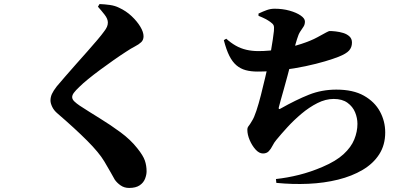

<svg xmlns="http://www.w3.org/2000/svg" viewBox="-20 -850 2040 947"><path d="M617 77Q593 77 575 64.5Q557 52 546 36Q536 19 525.5 -0.5Q515 -20 495 -53Q469 -97 409.5 -156.5Q350 -216 264 -290Q246 -305 237.5 -323Q229 -341 229 -354Q229 -371 236 -386.5Q243 -402 260 -424Q277 -444 302 -473Q327 -502 355.5 -534Q384 -566 411.5 -597Q439 -628 460.5 -653.5Q482 -679 492 -693Q503 -707 507.5 -717.5Q512 -728 512 -739Q512 -757 496 -777.5Q480 -798 463 -817L471 -830Q497 -829 522 -825.5Q547 -822 567 -812Q602 -796 629 -770.5Q656 -745 672 -718.5Q688 -692 688 -671Q688 -653 676.5 -642Q665 -631 645.5 -621Q626 -611 602 -595Q574 -577 540.5 -553.5Q507 -530 474.5 -506Q442 -482 415 -460Q388 -438 372 -422Q353 -404 344.5 -392.5Q336 -381 336 -371Q336 -360 347 -349.5Q358 -339 373 -329Q419 -299 472 -266.5Q525 -234 574.5 -197.5Q624 -161 657 -119Q686 -83 694.5 -58Q703 -33 703 -5Q703 12 695.5 31.5Q688 51 669 64Q650 77 617 77Z M1341 33Q1397 27 1455 12.5Q1513 -2 1571 -27Q1637 -55 1674.5 -89.5Q1712 -124 1727.5 -162.5Q1743 -201 1743 -239Q1743 -268 1731.5 -296Q1720 -324 1694 -343Q1668 -362 1626 -362Q1586 -362 1545.5 -341.5Q1505 -321 1467 -289Q1429 -257 1397.5 -222.5Q1366 -188 1343 -160Q1332 -147 1324 -131Q1316 -115 1305.5 -104Q1295 -93 1277 -93Q1258 -93 1240.5 -112.5Q1223 -132 1211.5 -159Q1200 -186 1200 -210Q1200 -221 1206 -228Q1212 -235 1223 -254Q1233 -269 1244.5 -303.5Q1256 -338 1267 -381.5Q1278 -425 1288 -467.5Q1298 -510 1305 -542Q1312 -574 1317 -602.5Q1322 -631 1325.5 -655Q1329 -679 1331 -697Q1333 -717 1329.5 -725Q1326 -733 1313 -742Q1302 -750 1288.5 -757Q1275 -764 1255 -772V-783Q1278 -794 1296.5 -800.5Q1315 -807 1334 -807Q1374 -807 1408 -797.5Q1442 -788 1463 -773.5Q1484 -759 1484 -744Q1484 -729 1477 -718.5Q1470 -708 1461 -694.5Q1452 -681 1445 -657Q1438 -635 1430.5 -605Q1423 -575 1415 -541Q1407 -510 1398 -476Q1389 -442 1380 -410.5Q1371 -379 1364.5 -355.5Q1358 -332 1355 -320Q1354 -314 1356 -312.5Q1358 -311 1363 -314Q1441 -358 1504 -383Q1567 -408 1639 -408Q1722 -408 1775 -378Q1828 -348 1854 -300Q1880 -252 1880 -197Q1880 -135 1850.5 -89Q1821 -43 1768.5 -12Q1716 19 1647.5 36Q1579 53 1501 56.5Q1423 60 1343 52ZM1250 -497Q1217 -497 1191.5 -504Q1166 -511 1146 -528Q1126 -545 1111 -575Q1096 -605 1084 -652L1096 -659Q1118 -639 1142.5 -625Q1167 -611 1195 -604.5Q1223 -598 1254 -598Q1309 -598 1364 -608Q1419 -618 1466.5 -633.5Q1514 -649 1545 -666Q1576 -683 1589 -690Q1602 -697 1606 -697Q1618 -697 1636 -695Q1654 -693 1672.5 -687.5Q1691 -682 1703.5 -670.5Q1716 -659 1716 -640Q1716 -617 1702 -601Q1688 -585 1650 -570Q1625 -560 1583 -547.5Q1541 -535 1487 -523.5Q1433 -512 1372.5 -504.5Q1312 -497 1250 -497Z"/></svg>

Font: Noto Serif JP ExtraLight Black
Style: Regular
Weight: 900
Version: Version 2.003-H1;hotconv 1.1.1;makeotfexe 2.6.0